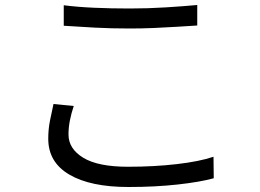

<svg xmlns="http://www.w3.org/2000/svg" viewBox="-20 -723 1040 768"><path d="M235 -702Q289 -695 356.5 -692Q424 -689 499 -689Q571 -689 643 -693.5Q715 -698 769 -703V-621Q735 -619 689.5 -616Q644 -613 595 -611Q546 -609 499 -609Q424 -609 359 -612.5Q294 -616 235 -620ZM275 -299Q265 -269 259.5 -241Q254 -213 254 -185Q254 -128 313 -92Q372 -56 492 -56Q596 -56 687 -66.5Q778 -77 834 -96L835 -10Q781 5 691 15Q601 25 494 25Q342 25 257.5 -24.5Q173 -74 173 -168Q173 -206 180 -241Q187 -276 194 -307Z"/></svg>

Font: Go Noto Kurrent-Regular
Style: Regular
Weight: 400
Designer: Monotype Design Team
Foundry: Monotype Imaging Inc.
Version: Version 2.012; ttfautohint (v1.8.4.7-5d5b)